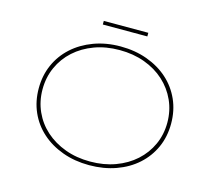

<svg xmlns="http://www.w3.org/2000/svg" viewBox="-116 -972 1259 1125"><g transform="rotate(15 514.0 -409.5)"><path d="M514 10Q426 10 352 -17Q278 -44 224.5 -92Q171 -140 142 -205.5Q113 -271 113 -349Q113 -427 142 -492.5Q171 -558 224.5 -606.5Q278 -655 352 -682.5Q426 -710 514 -710Q602 -710 676 -683Q750 -656 803.5 -608Q857 -560 886.5 -494Q916 -428 916 -349Q916 -270 886.5 -204.5Q857 -139 803.5 -91Q750 -43 676 -16.5Q602 10 514 10ZM514 -12Q597 -12 666.5 -37.5Q736 -63 786.5 -108.5Q837 -154 865 -215.5Q893 -277 893 -349Q893 -421 865 -483Q837 -545 786.5 -591Q736 -637 666.5 -662.5Q597 -688 514 -688Q431 -688 362 -662.5Q293 -637 242.5 -591.5Q192 -546 164 -484Q136 -422 136 -349Q136 -277 164 -215Q192 -153 242.5 -108Q293 -63 362 -37.5Q431 -12 514 -12ZM379 -807V-829H649V-807Z"/></g></svg>

Font: Lexend Peta Thin
Style: Regular
Weight: 250
Version: Version 1.007